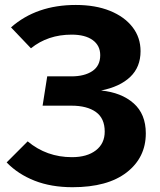

<svg xmlns="http://www.w3.org/2000/svg" viewBox="-20 -749 655 786"><path d="M290.3 -728.7Q370.8 -728.7 430.3 -704.6Q489.7 -680.5 522.6 -637.9Q555.4 -595.4 555.4 -539.5Q555.4 -474.4 513.1 -434.1Q470.8 -393.8 393.8 -378.5Q476.9 -370.3 526.9 -326.2Q576.9 -282.1 576.9 -203.1Q576.9 -104.1 498.7 -43.3Q420.5 17.4 276.9 17.4Q189.7 17.4 121.8 -9.2Q53.8 -35.9 7.2 -84.1L93.3 -170.3Q170.8 -105.6 274.4 -105.6Q336.4 -105.6 372.6 -133.6Q408.7 -161.5 408.7 -210.3Q408.7 -264.6 372.6 -290.5Q336.4 -316.4 272.3 -316.4H154.4L173.3 -436.4H272.3Q325.6 -436.4 357.9 -457.9Q390.3 -479.5 390.3 -523.1Q390.3 -562.6 359.5 -584.9Q328.7 -607.2 273.3 -607.2Q175.9 -607.2 106.7 -551.3L25.1 -636.9Q129.2 -728.7 290.3 -728.7Z"/></svg>

Font: FiraCode Nerd Font
Style: Bold
Weight: 700
Designer: Carrois Corporate, Edenspiekermann AG, Nikita Prokopov
Foundry: Carrois Corporate, Edenspiekermann AG, Nikita Prokopov
Version: Version 6.002;Nerd Fonts 2.1.0